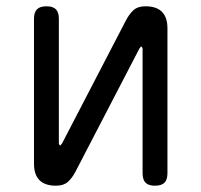

<svg xmlns="http://www.w3.org/2000/svg" viewBox="-20 -580 640 610"><path d="M88 -60V-520Q88 -541 97.5 -550.5Q107 -560 128 -560Q148 -560 157.5 -550.5Q167 -541 167 -520V-124Q169 -118 171 -118Q173 -118 173.5 -119.5Q174 -121 177 -124L380 -515Q391 -536 404.5 -548Q418 -560 442 -560Q477 -560 494.5 -542.5Q512 -525 512 -490V-30Q512 -9 502.5 0.5Q493 10 472 10Q452 10 442.5 0.5Q433 -9 433 -30V-426Q431 -432 429 -432Q427 -432 426.5 -430.5Q426 -429 423 -426L220 -35Q209 -14 195.5 -2Q182 10 158 10Q123 10 105.5 -7.5Q88 -25 88 -60Z"/></svg>

Font: Maple Mono NL Light
Style: Regular
Weight: 300
Monospace: yes
Designer: subframe7536
Version: Version 7.000